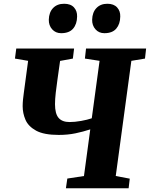

<svg xmlns="http://www.w3.org/2000/svg" viewBox="-20 -1001 797 1021"><path d="M330.5 0 338 -51.5 426.5 -65 460 -313Q422 -300.5 381 -292Q340 -283.5 292.5 -283.5Q213.5 -283.5 172 -306.2Q130.5 -329 115.5 -364Q100.5 -399 100.5 -436Q100.5 -454 102.5 -473Q104.5 -492 106.5 -506L129.5 -677.5L59.5 -689.5L66.5 -743H374L367.5 -689.5L299.5 -677L285.5 -577.5Q280.5 -543.5 276.5 -508.2Q272.5 -473 272.5 -447Q272.5 -396.5 291.5 -374.2Q310.5 -352 350 -352Q378 -352 411.5 -358Q445 -364 468 -372L509.5 -677.5L431.5 -689.5L437.5 -743H757L751 -689.5L678.5 -677.5L595.5 -65L670 -51L664 0ZM305 -824.5Q276 -824.5 257.5 -845Q239 -865.5 239.5 -896Q240.5 -935.5 262.2 -958.2Q284 -981 321 -981Q356 -981 373.5 -961.5Q391 -942 390 -913Q389.5 -873 368.8 -848.8Q348 -824.5 305 -824.5ZM535 -824.5Q506 -824.5 487.8 -845Q469.5 -865.5 470 -896Q471 -935.5 492.8 -958.2Q514.5 -981 551 -981Q585 -981 602.8 -961.5Q620.5 -942 619.5 -913Q619 -873 598.2 -848.8Q577.5 -824.5 535 -824.5Z"/></svg>

Font: Merriweather Black
Style: Italic
Weight: 900
Italic angle: -7.8°
Designer: Eben Sorkin
Foundry: Eben Sorkin
Version: Version 2.200;gftools[0.9.31]